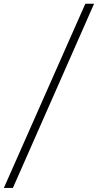

<svg xmlns="http://www.w3.org/2000/svg" viewBox="-74 -800 509 998"><path d="M-54 177 369.5 -780.5H415L-7 177Z"/></svg>

Font: Merriweather 144pt
Style: Italic
Weight: 400
Italic angle: -7.8°
Version: Version 2.101